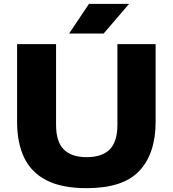

<svg xmlns="http://www.w3.org/2000/svg" viewBox="-20 -970 900 1000"><path d="M431.5 10Q303 10 223.2 -30.5Q143.5 -71 106.2 -148.2Q69 -225.5 69 -336V-740H272V-319.5Q272 -232.5 311.8 -192Q351.5 -151.5 431.5 -151.5Q512 -151.5 551.8 -192Q591.5 -232.5 591.5 -319.5V-740H790.5V-336Q790.5 -170.5 706 -80.2Q621.5 10 431.5 10ZM340 -795.5 443.5 -950H652.5L520 -795.5Z"/></svg>

Font: Encode Sans Expanded ExtraBold
Style: Regular
Weight: 800
Width: 7
Designer: Multiple Designers
Foundry: Impallari Type
Version: Version 3.000; ttfautohint (v1.8.3) -l 8 -r 50 -G 200 -x 14 